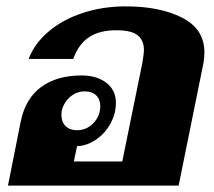

<svg xmlns="http://www.w3.org/2000/svg" viewBox="-20 -583 673 603"><path d="M45 -201Q60 -274 109.5 -310Q159 -346 236 -346Q284 -346 314 -323Q344 -300 344 -260Q344 -226 327 -195Q310 -164 281.5 -144.5Q253 -125 222 -124L212 -76H364L427 -385Q428 -392 430 -405Q432 -418 432 -426Q432 -456 412.5 -472Q393 -488 345 -488Q293 -488 260 -466.5Q227 -445 210 -398H70Q88 -446 132 -483.5Q176 -521 239 -542Q302 -563 376 -563Q482 -563 552 -527.5Q622 -492 622 -418Q622 -403 619 -385L541 0H5ZM295 -250Q295 -271 282 -283.5Q269 -296 247 -296Q220 -296 200 -278.5Q180 -261 174 -235Q173 -230 173 -221Q173 -200 186 -187Q199 -174 222 -174Q252 -174 273.5 -196.5Q295 -219 295 -250Z"/></svg>

Font: Taviraj Black
Style: Italic
Weight: 900
Italic angle: -12°
Designer: Katatrad Team
Foundry: CadsonDemak
Version: Version 1.001